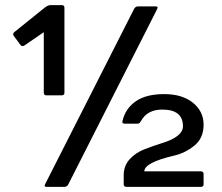

<svg xmlns="http://www.w3.org/2000/svg" viewBox="-20 -725 860 745"><path d="M33.2 -585.9 60.1 -549.8C64.3 -545.2 69.3 -544.9 75.2 -548.8L149.9 -600.1V-365.2C150.2 -358.4 153.6 -355 160.2 -355H220.2C226.7 -355.3 230 -358.7 230 -365.2V-694.8C230 -701.7 226.7 -705.1 220.2 -705.1H174.8C168.3 -704.8 161 -701.3 152.8 -694.8L35.2 -600.1C30.6 -595.9 29.9 -591.1 33.2 -585.9ZM154.8 -9.8C151.5 -3.3 153.3 0 160.2 0H230C236.8 0 241.9 -3.3 245.1 -9.8L589.8 -689.9C593.1 -696.8 591.5 -700.2 585 -700.2H515.1C508.3 -699.9 503.3 -696.5 500 -689.9ZM455.1 -254.9C453.1 -248.4 456.4 -245.1 464.8 -245.1H515.1C519 -245.1 522.9 -248.4 526.9 -254.9C542.8 -284.8 570.5 -299.8 609.9 -299.8C663.2 -299.8 689.9 -278.2 689.9 -234.9C689.9 -208.2 663.1 -186.5 609.4 -169.9C586.6 -162.8 563.8 -154.8 541 -146C518.2 -137.2 499 -124.3 483.4 -107.4C467.8 -90.5 460 -69.7 460 -44.9V-9.8C460.3 -3.3 463.7 0 470.2 0H759.8C766.6 0 770 -3.3 770 -9.8V-49.8C769.7 -56.6 766.3 -60.1 759.8 -60.1H540C540 -82.8 578.5 -103.2 655.3 -121.1C683.9 -127.6 710.2 -140.5 734.1 -159.9C758.1 -179.3 770 -206.3 770 -241C770 -275.6 756.2 -304.1 728.5 -326.4C700.8 -348.7 663.7 -359.9 616.9 -359.9C570.2 -359.9 533.4 -350.5 506.6 -331.8C479.7 -313.1 462.6 -287.4 455.1 -254.9Z"/></svg>

Font: Numans
Style: Regular
Weight: 400
Designer: Jovanny Lemonad
Foundry: Jovanny Lemonad
Version: Version 001.001